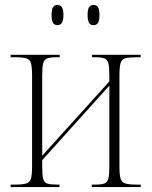

<svg xmlns="http://www.w3.org/2000/svg" viewBox="-20 -758 614 778"><path d="M359 -656Q347 -656 341 -665Q335 -674 335 -697Q335 -720 341 -729Q347 -738 359 -738Q371 -738 377 -729Q383 -720 383 -697Q383 -674 377 -665Q371 -656 359 -656ZM213 -656Q201 -656 195 -665Q189 -674 189 -697Q189 -720 195 -729Q201 -738 213 -738Q224 -738 230.5 -729Q237 -720 237 -697Q237 -674 230.5 -665Q224 -656 213 -656ZM23 0V-10H41Q71 -10 86 -14.5Q101 -19 105.5 -34.5Q110 -50 110 -85V-451Q110 -486 105.5 -501.5Q101 -517 86.5 -521.5Q72 -526 42 -526H23V-536H222V-526H209Q184 -526 171.5 -521.5Q159 -517 155 -501.5Q151 -486 151 -453V-127L423 -428V-453Q423 -487 419 -502Q415 -517 403 -521.5Q391 -526 367 -526H353V-536H550V-526H535Q503 -526 488 -522Q473 -518 468.5 -502Q464 -486 464 -451V-84Q464 -50 468.5 -34.5Q473 -19 488 -14.5Q503 -10 535 -10H550V0H352V-10H367Q391 -10 403 -14.5Q415 -19 419 -34.5Q423 -50 423 -84V-411L151 -109V-83Q151 -49 155 -33.5Q159 -18 172 -14Q185 -10 210 -10H221V0Z"/></svg>

Font: Noto Serif Display Condensed ExtraLight
Style: Regular
Weight: 200
Width: 3
Designer: Monotype Design Team
Foundry: Monotype Imaging Inc.
Version: Version 2.009